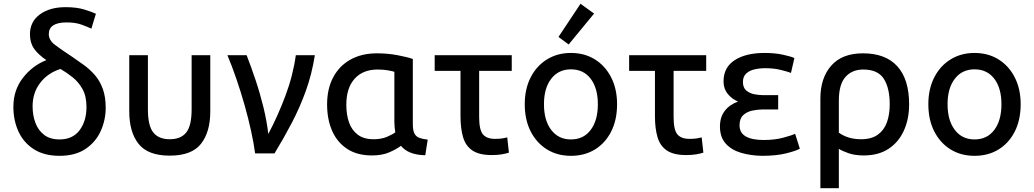

<svg xmlns="http://www.w3.org/2000/svg" viewBox="-20 -814 5488 1019"><path d="M296 13Q215 13 160.5 -21.5Q106 -56 78.5 -115Q51 -174 51 -247Q51 -335 101 -400Q151 -465 226 -495Q182 -525 160.5 -556Q139 -587 139 -632Q139 -699 191.5 -737.5Q244 -776 328 -776Q387 -776 427.5 -763.5Q468 -751 489 -741L465 -662Q446 -671 413.5 -683Q381 -695 334 -695Q239 -695 239 -633Q239 -601 271 -576.5Q303 -552 364 -512Q395 -491 426.5 -468Q458 -445 484 -415Q510 -385 525.5 -342.5Q541 -300 541 -242Q541 -178 515 -119.5Q489 -61 434.5 -24Q380 13 296 13ZM296 -74Q366 -74 402.5 -123Q439 -172 439 -246Q439 -304 417.5 -342Q396 -380 364 -405Q332 -430 301 -448Q234 -427 193.5 -374.5Q153 -322 153 -250Q153 -202 168 -162Q183 -122 214.5 -98Q246 -74 296 -74Z M881 12Q765 12 715.5 -50.5Q666 -113 666 -223V-521H765V-233Q765 -147 793.5 -111Q822 -75 881 -75Q940 -75 968.5 -111Q997 -147 997 -233V-521H1096V-223Q1096 -113 1046.5 -50.5Q997 12 881 12Z M1334 0Q1327 -53 1312.5 -119.5Q1298 -186 1278 -256.5Q1258 -327 1234.5 -395.5Q1211 -464 1187 -521H1289Q1313 -459 1336.5 -389Q1360 -319 1378 -245.5Q1396 -172 1404 -103Q1453 -195 1494 -303.5Q1535 -412 1550 -521H1651Q1635 -420 1603.5 -332.5Q1572 -245 1529.5 -163.5Q1487 -82 1437 0Z M1954 11Q1876 11 1823 -23.5Q1770 -58 1743 -119Q1716 -180 1716 -260Q1716 -343 1748.5 -404Q1781 -465 1840.5 -498Q1900 -531 1981 -531Q2038 -531 2090.5 -521Q2143 -511 2171 -501V-155Q2171 -122 2179.5 -105.5Q2188 -89 2205.5 -82.5Q2223 -76 2250 -73L2237 10Q2147 8 2108 -40Q2084 -22 2046 -5.5Q2008 11 1954 11ZM1963 -75Q2003 -75 2033 -87.5Q2063 -100 2078 -112Q2073 -139 2073 -170V-433Q2064 -436 2040 -440.5Q2016 -445 1984 -445Q1906 -445 1862 -396Q1818 -347 1818 -258Q1818 -205 1832.5 -164Q1847 -123 1879 -99Q1911 -75 1963 -75Z M2590 9Q2523 9 2487 -15.5Q2451 -40 2437.5 -86.5Q2424 -133 2424 -197V-438H2287V-521H2696V-438H2523V-193Q2523 -125 2543 -101Q2563 -77 2607 -77Q2628 -77 2642.5 -79Q2657 -81 2672 -85L2681 -4Q2667 1 2643.5 5Q2620 9 2590 9Z M3010 13Q2938 13 2883 -21Q2828 -55 2796.5 -116.5Q2765 -178 2765 -261Q2765 -342 2796.5 -403.5Q2828 -465 2883.5 -499Q2939 -533 3010 -533Q3082 -533 3137 -499Q3192 -465 3223.5 -403.5Q3255 -342 3255 -261Q3255 -178 3224 -116.5Q3193 -55 3138 -21Q3083 13 3010 13ZM3010 -74Q3077 -74 3115 -124.5Q3153 -175 3153 -261Q3153 -346 3115 -396Q3077 -446 3010 -446Q2944 -446 2905.5 -396Q2867 -346 2867 -261Q2867 -175 2905.5 -124.5Q2944 -74 3010 -74ZM2998 -578 2944 -618 3061 -794 3133 -742Z M3622 9Q3555 9 3519 -15.5Q3483 -40 3469.5 -86.5Q3456 -133 3456 -197V-438H3319V-521H3728V-438H3555V-193Q3555 -125 3575 -101Q3595 -77 3639 -77Q3660 -77 3674.5 -79Q3689 -81 3704 -85L3713 -4Q3699 1 3675.5 5Q3652 9 3622 9Z M4025 13Q3964 12 3913 -3Q3862 -18 3831.5 -52Q3801 -86 3801 -143Q3801 -192 3826 -225Q3851 -258 3897 -275Q3864 -289 3842 -316Q3820 -343 3820 -382Q3820 -456 3879 -494.5Q3938 -533 4038 -533Q4093 -533 4136 -523.5Q4179 -514 4196 -506L4178 -427Q4157 -435 4121.5 -443.5Q4086 -452 4041 -452Q4010 -452 3983 -445.5Q3956 -439 3939.5 -423Q3923 -407 3923 -379Q3923 -348 3941.5 -333Q3960 -318 3985 -313.5Q4010 -309 4030 -309H4110V-233H4026Q4001 -233 3972.5 -227Q3944 -221 3924.5 -203Q3905 -185 3905 -149Q3905 -109 3938 -90Q3971 -71 4033 -71Q4092 -71 4138 -83.5Q4184 -96 4200 -104L4225 -25Q4207 -14 4154 -0.5Q4101 13 4025 13Z M4334 185V-291Q4334 -400 4391.5 -465.5Q4449 -531 4560 -531Q4680 -531 4742.5 -462Q4805 -393 4805 -260Q4805 -182 4777 -120.5Q4749 -59 4695.5 -24Q4642 11 4564 11Q4518 11 4484.5 -0.5Q4451 -12 4432 -24V185ZM4550 -75Q4605 -75 4638.5 -99Q4672 -123 4687 -164.5Q4702 -206 4702 -260Q4702 -347 4670.5 -396Q4639 -445 4562 -445Q4502 -445 4467 -405.5Q4432 -366 4432 -280V-110Q4480 -75 4550 -75Z M5152 13Q5080 13 5025 -21Q4970 -55 4938.5 -116.5Q4907 -178 4907 -261Q4907 -342 4938.5 -403.5Q4970 -465 5025.5 -499Q5081 -533 5152 -533Q5224 -533 5279 -499Q5334 -465 5365.5 -403.5Q5397 -342 5397 -261Q5397 -178 5366 -116.5Q5335 -55 5280 -21Q5225 13 5152 13ZM5152 -74Q5219 -74 5257 -124.5Q5295 -175 5295 -261Q5295 -346 5257 -396Q5219 -446 5152 -446Q5086 -446 5047.5 -396Q5009 -346 5009 -261Q5009 -175 5047.5 -124.5Q5086 -74 5152 -74Z"/></svg>

Font: Ubuntu Sans Medium
Style: Regular
Weight: 500
Designer: Dalton Maag Ltd
Foundry: Dalton Maag Ltd
Version: Version 1.006; ttfautohint (v1.8.4.7-5d5b)